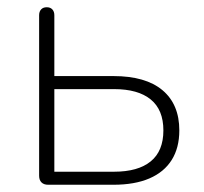

<svg xmlns="http://www.w3.org/2000/svg" viewBox="-20 -510 563 530"><path d="M88 -25V-468Q88 -478 93.5 -484Q99 -490 109 -490Q119 -490 124.5 -484Q130 -478 130 -468V-300H293Q382 -300 428.5 -261Q475 -222 475 -150Q475 -102 454 -68.5Q433 -35 392.5 -17.5Q352 0 293 0H113Q101 0 94.5 -6.5Q88 -13 88 -25ZM431 -150Q431 -207 396 -235.5Q361 -264 295 -264H130V-36H295Q361 -36 396 -64.5Q431 -93 431 -150Z"/></svg>

Font: SN Pro Thin
Style: Regular
Weight: 200
Designer: Tobias Whetton
Foundry: Supernotes
Version: Version 1.003;Glyphs 3.3 (3324)